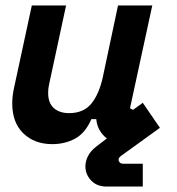

<svg xmlns="http://www.w3.org/2000/svg" viewBox="-20 -516 652 706"><path d="M223 -496 161 -208Q157 -191 157 -175Q157 -137 178 -118.5Q199 -100 234 -100Q287 -100 315.5 -134.5Q344 -169 358 -232L414 -496H540L458 -118L469 -112L505 -138L568 -46L424 58Q416 64 416 72Q416 77 420.5 81.5Q425 86 433 86H505V170H372Q336 170 315 147.5Q294 125 294 96Q294 77 303.5 58Q313 39 334 23L373 -7Q357 -19 346.5 -37Q336 -55 334 -78H316Q294 -27 256.5 -6.5Q219 14 172 14Q107 14 66 -25.5Q25 -65 25 -136Q25 -161 31 -190L97 -496Z"/></svg>

Font: Space Mono
Style: Bold Italic
Weight: 700
Italic angle: -12°
Monospace: yes
Designer: Colophon Foundry / Benjamin Critton
Foundry: Colophon Foundry
Version: Version 1.000;PS 1.000;hotconv 1.0.81;makeotf.lib2.5.63406